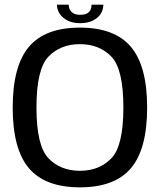

<svg xmlns="http://www.w3.org/2000/svg" viewBox="-20 -799 694 824"><path d="M323 5Q472 5 541.8 -77Q611.5 -159 611.5 -337.5Q611.5 -515.5 541.8 -598Q472 -680.5 323 -680.5Q173.5 -680.5 104 -598Q34.5 -515.5 34.5 -337.5Q34.5 -159 104.2 -77Q174 5 323 5ZM323 -66Q240 -66 188.2 -119.5Q136.5 -173 136.5 -337.5Q136.5 -503 188.2 -556.2Q240 -609.5 323 -609.5Q406 -609.5 457.8 -556.2Q509.5 -503 509.5 -337.5Q509.5 -173 457.8 -119.5Q406 -66 323 -66ZM324 -699.5Q356 -699.5 378.2 -710.5Q400.5 -721.5 412 -739.5Q423.5 -757.5 423.5 -779H373Q373 -766.5 368.5 -756.8Q364 -747 353.2 -741.2Q342.5 -735.5 324 -735.5Q307 -735.5 296.2 -741.2Q285.5 -747 280.2 -756.8Q275 -766.5 275 -779H224.5Q224.5 -757.5 236.5 -739.5Q248.5 -721.5 270.8 -710.5Q293 -699.5 324 -699.5Z"/></svg>

Font: Anybody UltraCondensed Thin
Style: Regular
Weight: 400
Version: Version 1.111